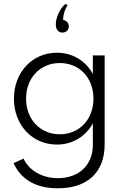

<svg xmlns="http://www.w3.org/2000/svg" viewBox="-20 -764 667 1034"><path d="M55 -232.7Q55 -179.5 72.5 -134.3Q90 -89.1 120.9 -55.9Q151.8 -22.7 194.3 -4.1Q236.8 14.5 286.8 14.5Q317.7 14.5 346.4 6.8Q375 -0.9 399.8 -15.7Q424.5 -30.5 444.8 -51.6Q465 -72.7 480 -100V15.9Q480 58.6 465.7 92Q451.4 125.5 426.4 148.4Q401.4 171.4 367 183.4Q332.7 195.5 292.3 195.5Q260.5 195.5 231.6 188Q202.7 180.5 178.6 166.8Q154.5 153.2 136.1 133.6Q117.7 114.1 106.8 90L53.2 114.5Q83.2 180.9 143.4 215.5Q203.6 250 291.8 250Q350 250 396.6 234.8Q443.2 219.5 475.9 189.5Q508.6 159.5 526.1 115.2Q543.6 70.9 543.6 12.7V-465.5H480V-365.5Q465 -392.7 444.8 -413.9Q424.5 -435 399.8 -449.8Q375 -464.5 346.4 -472.3Q317.7 -480 286.8 -480Q236.8 -480 194.3 -461.4Q151.8 -442.7 120.9 -409.5Q90 -376.4 72.5 -331.1Q55 -285.9 55 -232.7ZM120.5 -232.7Q120.5 -274.5 133.9 -309.8Q147.3 -345 171.6 -370.5Q195.9 -395.9 229.1 -410.2Q262.3 -424.5 301.8 -424.5Q341.4 -424.5 374.8 -410.5Q408.2 -396.4 432.3 -370.9Q456.4 -345.5 469.8 -310.2Q483.2 -275 483.2 -232.7Q483.2 -190.9 469.8 -155.7Q456.4 -120.5 432.3 -95Q408.2 -69.5 374.8 -55.2Q341.4 -40.9 301.8 -40.9Q262.3 -40.9 229.1 -55.2Q195.9 -69.5 171.6 -95Q147.3 -120.5 133.9 -155.7Q120.5 -190.9 120.5 -232.7ZM333.6 -743.6Q322.7 -735 313 -722.3Q303.2 -709.5 296.1 -694.5Q289.1 -679.5 284.8 -663.6Q280.5 -647.7 280.5 -633.2Q280.5 -611.4 290.2 -600Q300 -588.6 315.9 -588.6Q331.4 -588.6 340.9 -598.2Q350.5 -607.7 350.5 -622.3Q350.5 -636.4 341.6 -645.7Q332.7 -655 319.6 -656.4Q320 -668.2 321.8 -679.3Q323.6 -690.4 326.8 -700.4Q330 -710.4 334.3 -719.1Q338.6 -727.7 344.1 -734.5Z"/></svg>

Font: Spartan MB
Style: Regular
Weight: 212
Designer: Matt Bailey, Mirko Velimirovic
Foundry: Matt Bailey
Version: Version 1.005